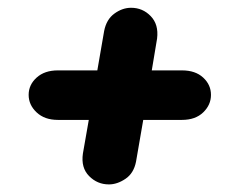

<svg xmlns="http://www.w3.org/2000/svg" viewBox="-20 -548 620 506"><path d="M394 -446.5 380 -362.5H459.5Q495 -362.5 515.5 -343.5Q536 -324.5 536 -298Q536 -271.5 515.5 -251.8Q495 -232 459.5 -232H357.5L338.5 -122Q332.5 -91.5 310.8 -76.8Q289 -62 267 -62Q236.5 -62 214.8 -84Q193 -106 198.5 -143.5L214 -232H132.5Q97.5 -232 76.5 -251.8Q55.5 -271.5 55.5 -298Q55.5 -324.5 76.5 -343.5Q97.5 -362.5 132.5 -362.5H236.5L254.5 -466.5Q260.5 -497 281.5 -512.2Q302.5 -527.5 325.5 -527.5Q356 -527.5 377.2 -505.5Q398.5 -483.5 394 -446.5Z"/></svg>

Font: Edu QLD Hand
Style: Regular
Weight: 400
Designer: Tina and Corey Anderson, Eben Sorkin
Foundry: Sorkin Type Co.
Version: Version 2.000